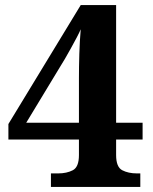

<svg xmlns="http://www.w3.org/2000/svg" viewBox="-20 -734 599 754"><path d="M180 0V-53H208Q242 -53 266 -65.5Q290 -78 290 -125V-186H13V-247L297 -714H436V-252H540V-186H436V-125Q436 -78 460 -65.5Q484 -53 518 -53H531V0ZM83 -252H290V-427Q290 -471 291.5 -522Q293 -573 297 -619Q292 -607 281.5 -587Q271 -567 258.5 -544.5Q246 -522 235 -503Q224 -484 218 -475Z"/></svg>

Font: NotoSerif-Bold
Style: Regular
Weight: 700
Designer: Monotype Design Team
Foundry: Monotype Imaging Inc.
Version: Version 2.007; ttfautohint (v1.8) -l 8 -r 50 -G 200 -x 14 -D